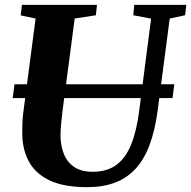

<svg xmlns="http://www.w3.org/2000/svg" viewBox="-20 -763 790 793"><path d="M681 -686.5 631 -306Q620 -223 597.2 -163Q574.5 -103 538.8 -64.8Q503 -26.5 453.5 -8.2Q404 10 340 10Q243 10 184.2 -18.2Q125.5 -46.5 98.8 -96.8Q72 -147 72 -212.5Q72 -231.5 72.5 -251.5Q73 -271.5 75.5 -293L127 -686.5L65.5 -699.5L70.5 -743H380.5L376 -700L288.5 -686.5L238 -303Q234.5 -274.5 232.2 -249Q230 -223.5 230 -204Q230 -162 243.5 -127.8Q257 -93.5 286.2 -73.5Q315.5 -53.5 362.5 -53.5Q422 -53.5 460.8 -82Q499.5 -110.5 522.2 -167.5Q545 -224.5 555.5 -310L604 -686L530.5 -700L534.5 -743H749.5L744.5 -700ZM700 -415 692.5 -358H32.5L40 -415Z"/></svg>

Font: Merriweather 48pt ExtraBold
Style: Italic
Weight: 800
Italic angle: -7.8°
Version: Version 2.101